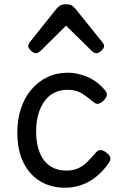

<svg xmlns="http://www.w3.org/2000/svg" viewBox="-20 -859 561 898"><path d="M284 19Q218 19 167.5 -11.5Q117 -42 89 -100Q61 -158 61 -240Q61 -300 78 -351.5Q95 -403 127 -440.5Q159 -478 202 -498.5Q245 -519 298 -519Q340 -519 387 -500Q434 -481 471 -437Q482 -424 479.5 -413Q477 -402 466 -390Q453 -377 441.5 -374Q430 -371 418 -381Q391 -404 364 -421.5Q337 -439 295 -439Q261 -439 233.5 -425Q206 -411 187.5 -385Q169 -359 159 -323.5Q149 -288 149 -244Q149 -186 165.5 -145.5Q182 -105 213 -83.5Q244 -62 288 -61Q323 -61 347 -72.5Q371 -84 390 -103.5Q409 -123 428 -145Q439 -158 451.5 -157Q464 -156 478 -145Q492 -134 495.5 -123.5Q499 -113 491 -100Q463 -59 430 -32.5Q397 -6 360 6.5Q323 19 284 19ZM147 -610Q137 -610 124.5 -622Q112 -634 112 -644Q112 -647 113 -650Q114 -653 118 -660L245 -819Q251 -826 260.5 -832.5Q270 -839 289 -839Q308 -839 317 -832.5Q326 -826 332 -819L460 -660Q465 -653 466 -650Q467 -647 467 -644Q467 -634 454 -622Q441 -610 432 -610Q425 -610 419 -613.5Q413 -617 407 -623L289 -739L172 -623Q165 -617 159 -613.5Q153 -610 147 -610Z"/></svg>

Font: Playwrite PE
Style: Regular
Weight: 400
Designer: Veronika Burian, José Scaglione
Foundry: TypeTogether
Version: Version 1.002